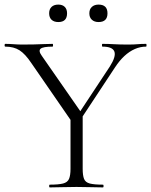

<svg xmlns="http://www.w3.org/2000/svg" viewBox="-25 -816 658 836"><path d="M297 -290 453 -526Q481 -570 473 -591.5Q465 -613 421 -613Q419 -613 419 -619Q419 -625 421 -625Q447 -625 471 -623.5Q495 -622 533 -622Q558 -622 573.5 -623.5Q589 -625 611 -625Q613 -625 613 -619Q613 -613 611 -613Q586 -613 562 -602.5Q538 -592 516.5 -572Q495 -552 476 -523L313 -276ZM298 -271 111 -542Q85 -581 60 -597Q35 -613 -2 -613Q-5 -613 -5 -619Q-5 -625 -2 -625Q15 -625 34.5 -623.5Q54 -622 71 -622Q98 -622 121.5 -622.5Q145 -623 166 -624Q187 -625 204 -625Q206 -625 206 -619Q206 -613 204 -613Q163 -613 152 -604Q141 -595 157 -573L335 -317ZM282 -310 335 -319V-81Q335 -52 341 -37Q347 -22 366 -17Q385 -12 423 -12Q426 -12 426 -6Q426 0 423 0Q400 0 371 -1Q342 -2 308 -2Q275 -2 245 -1Q215 0 192 0Q189 0 189 -6Q189 -12 192 -12Q230 -12 249.5 -17Q269 -22 275.5 -37Q282 -52 282 -81ZM229 -720Q210 -720 199.5 -730Q189 -740 189 -758Q189 -776 199.5 -786Q210 -796 229 -796Q247 -796 257 -786Q267 -776 267 -758Q267 -720 229 -720ZM404 -720Q386 -720 375 -730Q364 -740 364 -758Q364 -776 375 -786Q386 -796 404 -796Q443 -796 443 -758Q443 -720 404 -720Z"/></svg>

Font: Cormorant Light Light
Style: Regular
Weight: 300
Version: Version 4.000